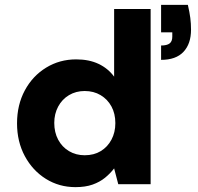

<svg xmlns="http://www.w3.org/2000/svg" viewBox="-20 -757 815 789"><path d="M290 12Q223 12 168.5 -22Q114 -56 82 -115.5Q50 -175 50 -250Q50 -326 82 -385.5Q114 -445 169.5 -479Q225 -513 293 -513Q346 -513 385 -494.5Q424 -476 449 -442V-720H599V0H466L449 -65Q433 -44 411.5 -26.5Q390 -9 360.5 1.5Q331 12 290 12ZM328 -119Q366 -119 394 -136Q422 -153 438 -183Q454 -213 454 -251Q454 -290 438 -319.5Q422 -349 393.5 -366Q365 -383 328 -383Q292 -383 263.5 -366Q235 -349 219 -319Q203 -289 203 -252Q203 -213 219 -183Q235 -153 263.5 -136Q292 -119 328 -119ZM642 -511V-570Q666 -570 677 -578.5Q688 -587 688 -606V-624H642V-737H752Q759 -707 762 -683.5Q765 -660 765 -635Q765 -577 734 -544Q703 -511 642 -511Z"/></svg>

Font: DM Sans 17pt Black
Style: Regular
Weight: 900
Version: Version 4.004;gftools[0.9.30]